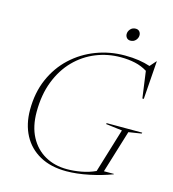

<svg xmlns="http://www.w3.org/2000/svg" viewBox="-128 -996 999 1111"><g transform="rotate(15 371.0 -440.5)"><path d="M372 -2.5Q414 -2.5 458.5 -10.8Q503 -19 541.5 -37L622 -301.5L524 -313.5L526 -319.5H739L737 -313.5L660.5 -301.5L582.5 -46.5H642.5L642 -44Q580 -20.5 506.8 -5.2Q433.5 10 371.5 10Q278 10 212.2 -26.5Q146.5 -63 112 -128.2Q77.5 -193.5 77.5 -279.5Q77.5 -382 113.2 -464.2Q149 -546.5 211.8 -604.8Q274.5 -663 355.8 -694Q437 -725 527.5 -725Q574 -725 611 -719.2Q648 -713.5 679.5 -703L711.5 -739.5H713.5L697 -510.5H688.5L666.5 -670.5Q632.5 -691.5 593 -700.2Q553.5 -709 507 -709Q429 -709 358.8 -680.5Q288.5 -652 234.2 -596.8Q180 -541.5 148.8 -461.2Q117.5 -381 117.5 -277.5Q117.5 -190.5 150.2 -129Q183 -67.5 240.5 -35Q298 -2.5 372 -2.5ZM534.5 -816Q520 -816 512 -825.5Q504 -835 504 -847.5Q504 -864 516 -877.5Q528 -891 547.5 -891Q562 -891 570 -881.8Q578 -872.5 578 -859.5Q578 -843 566 -829.5Q554 -816 534.5 -816Z"/></g></svg>

Font: Newsreader 72pt ExtraLight
Style: Italic
Weight: 275
Italic angle: -17°
Designer: Hugues Gentile
Foundry: Production Type
Version: Version 1.003; ttfautohint (v1.8.3)